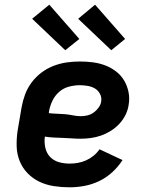

<svg xmlns="http://www.w3.org/2000/svg" viewBox="-20 -790 640 818"><path d="M276 8Q243 8 210 3Q177 -2 148.5 -15.5Q120 -29 98 -51.5Q76 -74 64 -103.5Q52 -133 51 -166Q50 -199 55 -233L72 -333Q77 -361 87 -388Q97 -415 115 -439Q133 -463 157 -481Q181 -499 208.5 -509.5Q236 -520 264 -524Q292 -528 320 -528Q348 -528 375.5 -524.5Q403 -521 428 -511.5Q453 -502 474 -486Q495 -470 508.5 -447.5Q522 -425 527.5 -398Q533 -371 528 -343Q525 -321 514.5 -300Q504 -279 488 -262Q472 -245 452 -232.5Q432 -220 410.5 -212.5Q389 -205 367 -202Q345 -199 323 -199Q304 -199 285 -200.5Q266 -202 247 -202.5Q228 -203 209 -204Q190 -205 171 -208Q168 -184 173 -161Q178 -138 193 -122Q208 -106 230 -99.5Q252 -93 276 -93Q294 -93 311.5 -96Q329 -99 346 -106.5Q363 -114 378 -126Q393 -138 404 -154L502 -108Q484 -80 458.5 -56.5Q433 -33 402.5 -18.5Q372 -4 340 2Q308 8 276 8ZM325 -295Q339 -295 353 -298.5Q367 -302 379 -310.5Q391 -319 400 -331.5Q409 -344 411 -357Q414 -375 406 -390Q398 -405 384.5 -413Q371 -421 354 -424Q337 -427 320 -427Q298 -427 274.5 -421Q251 -415 232.5 -399Q214 -383 203.5 -361Q193 -339 189 -317L188 -308Q205 -306 222.5 -305.5Q240 -305 257 -303.5Q274 -302 291 -298.5Q308 -295 325 -295ZM454 -576 313 -710 385 -770 513 -624ZM258 -576 117 -710 190 -770 318 -624Z"/></svg>

Font: Iosevka SS04 Extended
Style: Bold Italic
Weight: 700
Width: 7
Italic angle: -9°
Monospace: yes
Designer: Belleve Invis
Foundry: Belleve Invis
Version: Version 19.0.0; ttfautohint (v1.8.4)